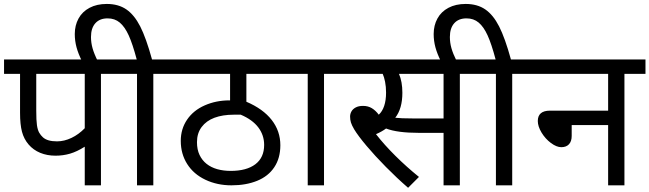

<svg xmlns="http://www.w3.org/2000/svg" viewBox="-20 -916 3210 949"><path d="M159.2 -550.8V-368.7Q159.2 -320.8 162.6 -297.4Q166 -273.9 173.6 -260.5Q181.2 -247.1 192.4 -237.1Q203.6 -227.1 220.7 -222.2Q237.8 -217.3 261.7 -217.3Q297.4 -217.3 333.3 -234.4Q369.1 -251.5 398.9 -282.2V-550.8ZM583 -550.8H479V0H398.9V-190.9Q360.4 -166.5 326.2 -156.5Q292 -146.5 254.4 -146.5Q212.9 -146.5 178.7 -160.6Q144.5 -174.8 121.3 -201.9Q98.1 -229 88.6 -264.9Q79.1 -300.8 79.1 -358.4V-550.8H0V-622.1H583Z M384.8 -614.7Q367.2 -649.4 358.4 -681.6Q349.6 -713.9 349.6 -747.6Q349.6 -790.5 368.2 -824.5Q386.7 -858.4 422.6 -877.4Q458.5 -896.5 507.8 -896.5Q565.4 -896.5 604.7 -869.4Q644 -842.3 673.1 -785.4Q702.1 -728.5 731.4 -622.1H841.8V-550.8H737.8V0H657.2V-550.8H568.4V-622.1H655.8Q635.3 -699.2 616 -741.5Q596.7 -783.7 572 -804.4Q547.4 -825.2 511.7 -825.2Q472.7 -825.2 451.2 -801Q429.7 -776.9 429.7 -732.9Q429.7 -705.6 437.3 -678.2Q444.8 -650.9 462.9 -614.7Z M1169.9 -349.1H1134.8Q1080.6 -349.1 1040 -334Q999.5 -318.8 976.6 -288.1Q953.6 -257.3 953.6 -213.4Q953.6 -176.8 966.3 -150.1Q979 -123.5 1001.2 -106Q1023.4 -88.4 1054 -79.8Q1084.5 -71.3 1120.1 -71.3Q1198.7 -71.3 1242.2 -104.2Q1285.6 -137.2 1285.6 -199.7Q1285.6 -248 1256.6 -286.4Q1227.5 -324.7 1169.9 -349.1ZM1426.8 -550.8H1197.8V-413.1Q1280.3 -377.9 1323 -323Q1365.7 -268.1 1365.7 -198.2Q1365.7 -134.3 1335.7 -89.4Q1305.7 -44.4 1250.7 -22.2Q1195.8 0 1124 0Q1053.2 0 995.1 -27.6Q937 -55.2 905.3 -105.2Q873.5 -155.3 873.5 -219.7Q873.5 -278.8 904.8 -324.7Q936 -370.6 992.2 -395.3Q1048.3 -419.9 1113.8 -419.9H1117.2V-550.8H827.1V-622.1H1426.8Z M1685.5 -550.8H1581.5V0H1501V-550.8H1412.1V-622.1H1685.5Z M1933.6 -334Q1960.9 -330.6 2018.6 -330.6H2172.4V-550.8H1952.1Q1968.8 -512.2 1968.8 -457.5Q1968.8 -378.9 1933.6 -334ZM2356.9 -550.8H2252.9V0H2172.4V-259.3H2051.8Q1943.8 -259.3 1888.2 -280.8Q1866.2 -264.6 1838.4 -252.9Q1879.4 -200.2 1934.6 -145.5Q1989.7 -90.8 2050.8 -41.5L1997.1 12.2Q1941.4 -36.1 1887.2 -91.1Q1833 -146 1791.5 -195.3Q1750 -244.6 1730.5 -276.9Q1718.8 -296.9 1714.6 -310.5Q1710.4 -324.2 1710.4 -339.8Q1710.4 -353 1717 -365Q1723.6 -377 1738 -384.8Q1752.4 -392.6 1774.4 -392.6Q1799.3 -392.6 1818.1 -381.1Q1836.9 -369.6 1852.1 -349.1Q1869.6 -364.7 1878.9 -392.6Q1888.2 -420.4 1888.2 -458Q1888.2 -487.8 1883.3 -512Q1878.4 -536.1 1871.6 -550.8H1670.9V-622.1H2356.9Z M2158.7 -614.7Q2141.1 -649.4 2132.3 -681.6Q2123.5 -713.9 2123.5 -747.6Q2123.5 -790.5 2142.1 -824.5Q2160.6 -858.4 2196.5 -877.4Q2232.4 -896.5 2281.7 -896.5Q2339.4 -896.5 2378.7 -869.4Q2418 -842.3 2447 -785.4Q2476.1 -728.5 2505.4 -622.1H2615.7V-550.8H2511.7V0H2431.2V-550.8H2342.3V-622.1H2429.7Q2409.2 -699.2 2389.9 -741.5Q2370.6 -783.7 2345.9 -804.4Q2321.3 -825.2 2285.6 -825.2Q2246.6 -825.2 2225.1 -801Q2203.6 -776.9 2203.6 -732.9Q2203.6 -705.6 2211.2 -678.2Q2218.8 -650.9 2236.8 -614.7Z M2601.1 -550.8V-622.1H3170.4V-550.8H3066.4V0H2985.8V-297.9H2805.7V-244.1Q2805.7 -217.3 2792.2 -202.9Q2778.8 -188.5 2754.4 -188.5Q2731 -188.5 2703.1 -209.2Q2675.3 -230 2656.7 -260.7Q2638.2 -291.5 2638.2 -317.9Q2638.2 -369.1 2698.7 -369.1H2985.8V-550.8Z"/></svg>

Font: NotoSans
Style: Regular
Weight: 400
Designer: Monotype Design team
Foundry: Monotype Imaging Inc.
Version: Version 1.04; ttfautohint (v1.4.1)